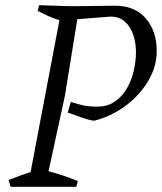

<svg xmlns="http://www.w3.org/2000/svg" viewBox="-20 -720 624 740"><path d="M21 0 13 -26Q33 -34 54.5 -42Q76 -50 98 -57L209 -642Q188 -648 166.5 -658Q145 -668 125 -678L131 -700L252 -696L423 -698Q500 -698 542 -649Q584 -600 584 -524Q584 -476 564 -432.5Q544 -389 509.5 -352.5Q475 -316 432 -291Q389 -266 344 -255Q332 -255 311.5 -261.5Q291 -268 271.5 -275.5Q252 -283 241 -286L253 -327Q282 -318 302.5 -313.5Q323 -309 354 -309Q395 -309 423.5 -329Q452 -349 470 -381Q488 -413 496 -449.5Q504 -486 504 -518Q504 -555 493.5 -586Q483 -617 461.5 -636.5Q440 -656 405 -656L278 -646L230 -350L167 -60Q194 -53 224 -43Q254 -33 280 -22L274 0Z"/></svg>

Font: Mate
Style: Italic
Weight: 400
Italic angle: -10.8°
Designer: Eduardo Rodriguez Tunni
Foundry: Eduardo Rodriguez Tunni
Version: Version 1.003; ttfautohint (v1.8.4.7-5d5b);gftools[0.9.24]